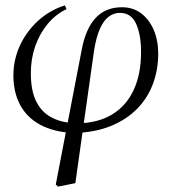

<svg xmlns="http://www.w3.org/2000/svg" viewBox="-20 -484 640 716"><path d="M196 212 188 204 285 -300Q300 -378 337 -417.5Q374 -457 435 -457Q476 -457 506 -434.5Q536 -412 553 -373Q570 -334 570 -284Q570 -224 550.5 -171.5Q531 -119 491.5 -78.5Q452 -38 393 -14Q334 10 256 12L260 -26L268 -24Q344 -25 397 -56.5Q450 -88 478 -147.5Q506 -207 506 -289Q506 -355 487.5 -395.5Q469 -436 427 -436Q404 -436 385 -421.5Q366 -407 352.5 -376.5Q339 -346 331 -297L290 -7L261 199ZM252 12Q180 8 130.5 -18.5Q81 -45 55.5 -92Q30 -139 30 -203Q30 -261 54 -313.5Q78 -366 121.5 -406Q165 -446 222 -464L228 -450Q188 -431 158 -395Q128 -359 111.5 -312Q95 -265 95 -211Q95 -147 114.5 -107Q134 -67 169.5 -47.5Q205 -28 252 -25L258 -27Z"/></svg>

Font: Source Serif 4 60pt
Style: Italic
Weight: 400
Italic angle: -12°
Version: Version 4.004;hotconv 1.0.116;makeotfexe 2.5.65601